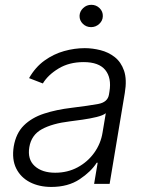

<svg xmlns="http://www.w3.org/2000/svg" viewBox="-20 -749 596 782"><path d="M188.9 12.4Q139.6 12.4 101.9 -6.9Q64.3 -26.3 46 -63Q27.7 -99.8 35.9 -152.3Q45.1 -206.3 77.2 -238.1Q109.4 -269.9 159.4 -286.2Q209.5 -302.6 272.4 -310Q342 -318.5 380.1 -325.6Q418.3 -332.7 423.7 -363.3L425.8 -376.1Q435 -431.8 408.7 -464Q382.5 -496.1 320.7 -496.1Q261.7 -496.1 218.6 -470Q175.4 -443.9 154.5 -409.1L98.4 -430.8Q123.9 -475.5 161.2 -502.3Q198.5 -529.1 241.1 -541Q283.7 -552.9 325.3 -552.9Q356.5 -552.9 389 -544.7Q421.5 -536.6 447.3 -516.5Q473 -496.4 485.3 -460.9Q497.5 -425.4 488.3 -370.4L426.5 0H363.3L377.8 -86.3H373.9Q351.2 -50.1 304.2 -18.8Q257.1 12.4 188.9 12.4ZM204.9 -45.5Q255.3 -45.5 296.3 -67.6Q337.4 -89.8 364 -127.1Q390.6 -164.4 397.7 -209.2L410.9 -288Q400.2 -279.1 373.6 -272.5Q346.9 -266 316.6 -261.7Q286.2 -257.5 263.8 -254.6Q193.2 -246.1 150.4 -222.7Q107.6 -199.2 99.4 -149.5Q91.3 -100.1 121.3 -72.8Q151.3 -45.5 204.9 -45.5ZM350.9 -638.5Q331.3 -638.5 317.5 -652Q303.6 -665.5 304 -684.7Q304.7 -702.8 318.7 -716.1Q332.7 -729.4 351.9 -729.4Q371.8 -729.4 385.7 -715.7Q399.5 -702.1 398.8 -682.9Q398.4 -664.8 384.2 -651.6Q370 -638.5 350.9 -638.5Z"/></svg>

Font: Inter UI Light
Style: Italic
Weight: 300
Italic angle: 9.39999°
Designer: Rasmus Andersson
Foundry: rsms
Version: 3.2;8d6f07862